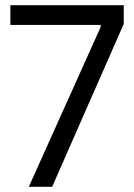

<svg xmlns="http://www.w3.org/2000/svg" viewBox="-20 -720 517 740"><path d="M91 0H181L457 -628V-700H20V-624H368V-616Z"/></svg>

Font: Fixel Variable
Style: Regular
Weight: 100
Width: 3
Designer: AlfaBravo + MacPaw
Foundry: Kyrylo Tkachov, Marchela Mozhyna, Serhii Makarenko, Maria Weinstein, Zakhar Kryvoshyya
Version: Version 1.211